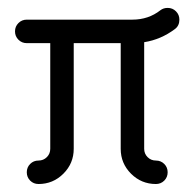

<svg xmlns="http://www.w3.org/2000/svg" viewBox="-20 -461 481 481"><path d="M400 -441.2Q412.4 -441.2 420.9 -432.6Q429.4 -424.1 429.4 -411.8Q429.4 -396.5 418.2 -388.2Q382.9 -361.8 341.2 -355.3V-88.2Q341.2 -75.9 349.7 -67.4Q358.2 -58.8 370.6 -58.8Q382.9 -58.8 391.5 -50.3Q400 -41.8 400 -29.4Q400 -17.1 391.5 -8.5Q382.9 0 370.6 0Q334.1 0 308.2 -25.9Q282.4 -51.8 282.4 -88.2V-352.9H164.7V-88.2Q164.7 -51.8 138.8 -25.9Q112.9 0 76.5 0Q64.1 0 55.6 -8.5Q47.1 -17.1 47.1 -29.4Q47.1 -41.8 55.6 -50.3Q64.1 -58.8 76.5 -58.8Q88.8 -58.8 97.4 -67.4Q105.9 -75.9 105.9 -88.2V-352.9H47.1Q34.7 -352.9 26.2 -361.5Q17.6 -370 17.6 -382.4Q17.6 -394.7 26.2 -403.2Q34.7 -411.8 47.1 -411.8H311.8Q351.8 -411.8 381.8 -435.3Q389.4 -441.2 400 -441.2Z"/></svg>

Font: OpenGost Type B TT
Style: Regular
Weight: 400
Version: Version 0.3